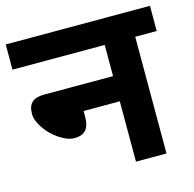

<svg xmlns="http://www.w3.org/2000/svg" viewBox="-94 -718 820 813"><g transform="rotate(-15 316.0 -311.0)"><path d="M404.3 0H538.1V-511.7H632.3V-622.1H0V-511.7H404.3V-375H101.6C54.7 -375 31.2 -355.5 31.2 -309.1C31.2 -290 39.1 -269 54.7 -246.1C69.8 -223.1 89.8 -203.6 113.8 -187.5C137.7 -171.4 159.7 -163.6 179.7 -163.6C224.1 -163.6 245.6 -187.5 245.6 -238.8V-264.6H404.3Z"/></g></svg>

Font: Noto Reveo Sans
Style: Bold
Weight: 700
Designer: Monotype Design team
Foundry: Monotype Imaging Inc.
Version: Version 1.04